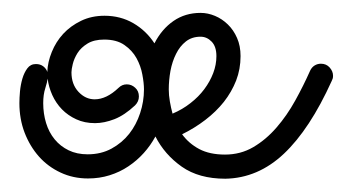

<svg xmlns="http://www.w3.org/2000/svg" viewBox="-20 -260 532 295"><path d="M259.8 -53.7Q270 -39.6 286.1 -31Q302.2 -22.5 325.7 -22.5Q349.6 -22.5 369.1 -33.9Q388.7 -45.4 404.8 -64Q420.9 -82.5 433.6 -105.5Q446.3 -128.4 456.5 -151.4Q459 -156.7 463.4 -159.4Q467.8 -162.1 473.1 -162.1Q481.4 -162.1 486.6 -156.2Q491.7 -150.4 491.7 -143.6Q491.7 -141.1 491.2 -139.4Q490.7 -137.7 489.7 -135.7Q456.1 -61.5 416.3 -23.9Q376.5 13.7 326.2 14.6Q285.6 14.6 259.3 -3.9Q232.9 -22.5 218.8 -50.3Q211.4 -36.6 200.9 -24.9Q190.4 -13.2 177.2 -4.4Q164.1 4.4 148.4 9.3Q132.8 14.2 115.2 14.2Q92.3 14.2 73 5.1Q53.7 -3.9 39.8 -19.5Q25.9 -35.2 17.8 -56.2Q9.8 -77.1 9.8 -101.6Q9.8 -109.4 10.7 -119.6Q11.7 -129.9 14.4 -139.2Q17.1 -148.4 22 -155Q26.9 -161.6 35.2 -161.6Q42 -161.6 46.6 -158Q51.3 -154.3 52.7 -149.4Q53.2 -164.6 59.6 -180.2Q65.9 -195.8 77.1 -208Q88.4 -220.2 104.5 -228Q120.6 -235.8 140.6 -235.8Q165 -235.8 184.8 -224.4Q204.6 -212.9 217.3 -193.4Q228.5 -215.3 246.6 -227.8Q264.6 -240.2 288.1 -240.2Q299.3 -240.2 310.3 -235.6Q321.3 -231 330.1 -222.4Q338.9 -213.9 344.2 -201.7Q349.6 -189.5 349.6 -173.8Q349.6 -153.8 342.8 -136.2Q335.9 -118.7 324 -103.5Q312 -88.4 295.4 -75.7Q278.8 -63 259.8 -53.7ZM114.7 -22.9Q135.3 -22.9 151.4 -31.7Q167.5 -40.5 178.5 -54.4Q189.5 -68.4 195.3 -86.2Q201.2 -104 201.2 -122.6Q201.2 -132.3 198.7 -145.5Q196.3 -158.7 189.7 -170.7Q183.1 -182.6 171.1 -190.9Q159.2 -199.2 140.1 -199.2Q124.5 -199.2 114.5 -193.1Q104.5 -187 99.1 -178.5Q93.8 -169.9 91.8 -161.6Q89.8 -153.3 89.8 -148.9Q89.8 -130.4 100.6 -118.9Q111.3 -107.4 125.5 -107.4Q143.6 -107.4 162.1 -125Q167.5 -130.4 174.8 -130.4Q182.1 -130.4 187.7 -125.2Q193.4 -120.1 193.4 -111.8Q193.4 -104 187.5 -98.1Q171.4 -83 155.8 -76.9Q140.1 -70.8 126 -70.8Q109.9 -70.8 97.2 -76.7Q84.5 -82.5 75.2 -92Q65.9 -101.6 60.3 -114Q54.7 -126.5 53.2 -139.2Q52.7 -134.3 49.6 -124.5Q46.4 -114.7 46.4 -101.6Q46.4 -85.4 50.8 -71Q55.2 -56.6 64 -45.9Q72.8 -35.2 85.4 -29.1Q98.1 -22.9 114.7 -22.9ZM245.1 -85.4Q260.3 -91.8 272.7 -101.6Q285.2 -111.3 293.9 -123Q302.7 -134.8 307.6 -147.7Q312.5 -160.6 312.5 -173.8Q312.5 -188.5 305.2 -196Q297.9 -203.6 288.1 -203.6Q274.9 -203.6 265.6 -196.3Q256.3 -189 250.5 -177.2Q244.6 -165.5 241.9 -151.1Q239.3 -136.7 239.3 -122.6Q239.3 -113.8 241 -104Q242.7 -94.2 245.1 -85.4Z"/></svg>

Font: Sacramento
Style: Regular
Weight: 400
Designer: Astigmatic (AOETI)
Foundry: Astigmatic (AOETI)
Version: Version 1.000